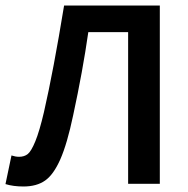

<svg xmlns="http://www.w3.org/2000/svg" viewBox="-25 -674 688 704"><path d="M61 9.8Q23.4 9.8 -4.9 1L17.1 -104Q31.7 -99.1 44.9 -99.1Q64 -99.1 76.7 -109.1Q89.4 -119.1 104.5 -155.8Q119.6 -192.4 136.2 -263.2Q170.9 -414.6 210 -653.8H561V0H444.8V-556.2H298.8Q278.3 -413.1 243.2 -251Q221.2 -146.5 196.3 -90.1Q171.4 -33.7 140.4 -12Q109.4 9.8 61 9.8Z"/></svg>

Font: Source Sans 3 Semibold
Style: Regular
Weight: 600
Designer: Paul D. Hunt
Foundry: Adobe
Version: Version 3.052;hotconv 1.1.0;makeotfexe 2.6.0